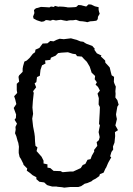

<svg xmlns="http://www.w3.org/2000/svg" viewBox="-20 -853 610 882"><path d="M275 9 265 7 244 5 240 4H220L202 -1L196 -3L183 -15L161 -18L147 -30V-39L130 -48L117 -59L103 -69L105 -79L88 -96L87 -101L76 -123L70 -132L66 -150V-162L67 -179L64 -197L61 -205L55 -227L49 -241L52 -257L51 -270L58 -285L47 -303L53 -311L54 -327L43 -357L55 -375L50 -396L45 -411L59 -426L57 -439V-468L68 -478L65 -500L68 -507L84 -523V-538L86 -549L92 -570L103 -575L116 -587L131 -606L141 -613L143 -625L161 -633L176 -653L198 -654L211 -665L226 -663L240 -670L254 -675L273 -673L306 -677L320 -673L332 -670L349 -663L363 -661L370 -656L377 -652L404 -642L416 -628L413 -625L425 -608L446 -598L443 -594L463 -575L464 -565L478 -550L484 -543L489 -522L493 -507L504 -500L503 -477L506 -468L512 -455L510 -434L511 -422L510 -405L519 -393L525 -372L519 -363L513 -328L514 -320L517 -306L513 -289L510 -277L522 -255L508 -246L509 -228L506 -198L499 -180L500 -166L492 -155L486 -135L491 -130L479 -109L476 -103L468 -84L464 -78L456 -60L439 -53L436 -44L419 -32L407 -26L400 -20L381 -12L369 -9L353 2L340 6H303ZM268 -62 302 -65H316L351 -81L360 -95L372 -100L382 -119L396 -122L402 -138L413 -157L412 -164L427 -183L424 -200L434 -209L438 -223L433 -246L435 -257L439 -277L435 -284L438 -335L439 -361L433 -373L434 -402L428 -423L439 -437L430 -454L419 -464L425 -475L415 -489L417 -504L401 -519L396 -535L392 -547L379 -569L365 -583L356 -593L334 -595L328 -604L314 -606L292 -613L261 -611L247 -609L235 -597L214 -588L211 -578L187 -575L189 -561L173 -553L166 -532L163 -505L150 -499L147 -476L139 -470L146 -452L132 -434L135 -426L131 -389L129 -359L132 -330L128 -308L132 -272L138 -241L140 -226L141 -203L143 -183L152 -176L148 -159L171 -133L180 -115V-102L198 -98V-83L211 -81L226 -68L258 -67ZM171 -753 161 -756 149 -760 134 -768 132 -777 138 -793 136 -807 145 -815 154 -817 167 -821H174L193 -820L207 -819L214 -823L228 -821L232 -826L248 -822L254 -823L273 -822L287 -820L291 -819H300L321 -820L330 -821L340 -830L353 -829L360 -827L376 -823L387 -833L399 -832L416 -824L420 -823L433 -820V-808L435 -799L438 -790L430 -776L429 -765L423 -758L408 -756L394 -755L381 -751L373 -753L360 -755L346 -756L335 -760L329 -762L316 -760H303L295 -759L287 -757L274 -759L260 -762L250 -761L237 -759L223 -762L211 -758L201 -760L191 -761L182 -755Z"/></svg>

Font: Winky Rough Light
Style: Regular
Weight: 300
Designer: Simon Atzbach
Foundry: typofactur
Version: Version 1.206; ttfautohint (v1.8.4.7-5d5b)